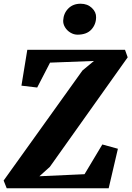

<svg xmlns="http://www.w3.org/2000/svg" viewBox="-38 -1010 706 1030"><path d="M-2 0 -18.5 -41.5 404.5 -632 466 -683 230.5 -674 161.5 -540.5 77 -550.5 108.5 -743H632.5L647 -702.5L229.5 -115L173.5 -64.5L415.5 -75.5L511 -235L594.5 -212L545 0ZM378 -824Q358 -824 339.8 -835Q321.5 -846 310.8 -863.8Q300 -881.5 301 -900.5Q303 -938.5 328.2 -964.2Q353.5 -990 394.5 -990Q431 -990 454.8 -967.5Q478.5 -945 477.5 -916.5Q477 -878.5 451.8 -851.2Q426.5 -824 378 -824Z"/></svg>

Font: Merriweather 24pt Black
Style: Italic
Weight: 900
Italic angle: -7.8°
Designer: Eben Sorkin
Foundry: Eben Sorkin
Version: Version 2.101